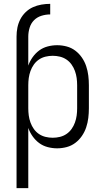

<svg xmlns="http://www.w3.org/2000/svg" viewBox="-20 -763 540 998"><path d="M66 -573Q66 -597 70.5 -619.5Q75 -642 85.5 -662.5Q96 -683 113 -699.5Q130 -716 151 -725.5Q172 -735 195 -739Q218 -743 241 -743V-688Q218 -688 195.5 -681Q173 -674 157 -658Q141 -642 134 -619Q127 -596 127 -573ZM66 215V-573H127V-422Q135 -445 149.5 -465.5Q164 -486 183.5 -500.5Q203 -515 227.5 -521.5Q252 -528 277 -528Q302 -528 326.5 -521.5Q351 -515 371 -500Q391 -485 405.5 -464Q420 -443 428 -419Q436 -395 439 -370Q442 -345 442 -320V-200Q442 -175 439 -150Q436 -125 428 -101Q420 -77 405.5 -56Q391 -35 371 -20Q351 -5 326.5 1.5Q302 8 277 8Q252 8 227.5 1.5Q203 -5 183.5 -19.5Q164 -34 149.5 -54.5Q135 -75 127 -98V215ZM254 -47Q273 -47 291.5 -51.5Q310 -56 325.5 -66.5Q341 -77 352 -92.5Q363 -108 369.5 -126Q376 -144 378.5 -162.5Q381 -181 381 -200V-320Q381 -339 378.5 -357.5Q376 -376 369.5 -394Q363 -412 352 -427.5Q341 -443 325.5 -453.5Q310 -464 291.5 -468.5Q273 -473 254 -473Q235 -473 216.5 -468.5Q198 -464 182.5 -453.5Q167 -443 156 -427.5Q145 -412 138.5 -394Q132 -376 129.5 -357.5Q127 -339 127 -320V-200Q127 -181 129.5 -162.5Q132 -144 138.5 -126Q145 -108 156 -92.5Q167 -77 182.5 -66.5Q198 -56 216.5 -51.5Q235 -47 254 -47Z"/></svg>

Font: Iosevka Term Curly Light
Style: Regular
Weight: 300
Designer: Belleve Invis
Foundry: Belleve Invis
Version: Version 32.3.0